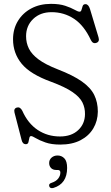

<svg xmlns="http://www.w3.org/2000/svg" viewBox="-20 -733 575 994"><path d="M292 15.5Q246.5 15.5 215.2 4.5Q184 -6.5 165.8 -17.5Q147.5 -28.5 141 -28.5Q133.5 -28.5 131.8 -18Q130 -7.5 127.2 3Q124.5 13.5 114 13.5Q96.5 13.5 91.5 -9.5L55 -150.5Q50 -172 68.5 -176.5Q84.5 -180.5 95.5 -159.5Q124.5 -94 175.2 -60.2Q226 -26.5 290.5 -26.5Q349.5 -26.5 384.5 -59Q419.5 -91.5 420 -142Q420.5 -174.5 406.8 -202.5Q393 -230.5 355.2 -256.5Q317.5 -282.5 245 -309.5Q137 -348.5 92.2 -403Q47.5 -457.5 47.5 -529.5Q47.5 -583 72.8 -624.5Q98 -666 142.2 -689.5Q186.5 -713 244 -713Q288 -713 317.8 -703Q347.5 -693 365.5 -682.8Q383.5 -672.5 392 -672.5Q399.5 -672.5 402 -682.2Q404.5 -692 408 -701.8Q411.5 -711.5 422.5 -711.5Q438 -711.5 446 -686L490 -540Q497 -517 478.5 -511Q460.5 -505 450.5 -525.5Q415.5 -601 363.5 -635.5Q311.5 -670 247 -670Q188.5 -670 151.8 -634.8Q115 -599.5 115 -545.5Q115 -511 129.5 -481.5Q144 -452 179.5 -425.5Q215 -399 279 -374Q358 -343.5 403.5 -311.5Q449 -279.5 467.8 -241.5Q486.5 -203.5 486.5 -155Q486 -107 463 -68.2Q440 -29.5 396.8 -7Q353.5 15.5 292 15.5ZM271.5 147Q254 147 244.2 136.8Q234.5 126.5 234.5 111Q234.5 94 247 83Q259.5 72 278 72Q299 72 313.2 86.8Q327.5 101.5 327.5 136.5Q327.5 218.5 256.5 240Q239.5 244.5 235 231.5Q231 218 247 213.5Q270 206 281.2 191.5Q292.5 177 292.5 160.5Q292.5 147 279.5 147Z"/></svg>

Font: Fraunces 72pt SuperSoft Light
Style: Regular
Weight: 300
Version: Version 1.000;[0bf87f6ff]